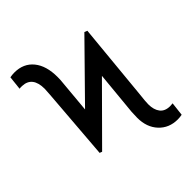

<svg xmlns="http://www.w3.org/2000/svg" viewBox="-212 -834 951 951"><g transform="rotate(-45 264.0 -358.5)"><path d="M77.1 -147 89.8 -142.1 355 -408.7 333 -179.2 331.5 -138.2C331.5 -93.9 344.2 -58.2 369.6 -31C395 -3.8 427.9 9.8 468.3 9.8C477.7 9.8 487.6 8.8 498 6.8L506.3 -64.9L488.3 -63.5C464.2 -63.5 446.4 -71 434.8 -85.9C423.3 -100.9 417.5 -121.1 417.5 -146.5C417.5 -158.9 419.4 -181.8 423.3 -215.3L461.9 -617.7L446.8 -623.5L178.2 -350.1L195.3 -539.1L195.8 -560.1C195.8 -612.5 183.8 -653.4 159.7 -682.9C135.6 -712.3 102.4 -727.1 60.1 -727.1C49.6 -727.1 39.4 -726.1 29.3 -724.1L21.5 -651.9L28.8 -652.8H39.6C86.1 -651.2 109.4 -621.4 109.4 -563.5L106.9 -523.4Z"/></g></svg>

Font: Roboto Condensed
Style: Regular
Weight: 400
Designer: Google
Version: Version 2.134; 2016